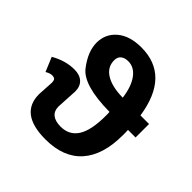

<svg xmlns="http://www.w3.org/2000/svg" viewBox="-197 -943 1126 1126"><g transform="rotate(45 366.0 -380.0)"><path d="M353 -770Q587.9 -770 630.9 -483.9H702.1V-372.1H639.2L640.1 -351.1V-329.1Q640.1 -164.1 562.7 -77.1Q485.4 9.8 335.9 9.8Q122.1 9.8 122.1 -151.9L127.9 -250Q127.9 -270.5 121.3 -277.3Q114.7 -284.2 97.7 -284.2Q80.6 -284.2 57.1 -270L20 -358.9Q92.8 -400.9 167 -400.9Q210.9 -400.9 236.1 -377.9Q261.2 -355 261.2 -312L253.9 -181.2Q253.9 -144.5 277.6 -125.2Q301.3 -106 346.2 -106Q417 -106 452.9 -162.1Q488.8 -218.3 488.8 -338.9V-354L487.8 -370.1Q269 -372.1 208 -451.2Q147 -530.3 147 -603.5Q147 -676.8 201.9 -723.4Q256.8 -770 353 -770ZM356 -658.2Q327.1 -658.2 310.1 -644.5Q293 -630.9 293 -603Q293 -547.4 343.5 -516.1Q394 -484.9 483.9 -483.9Q473.1 -566.4 439.2 -612.3Q405.3 -658.2 356 -658.2Z"/></g></svg>

Font: OpenSans-Bold
Style: Bold
Weight: 700
Foundry: Ascender Corporation
Version: Version 1.10